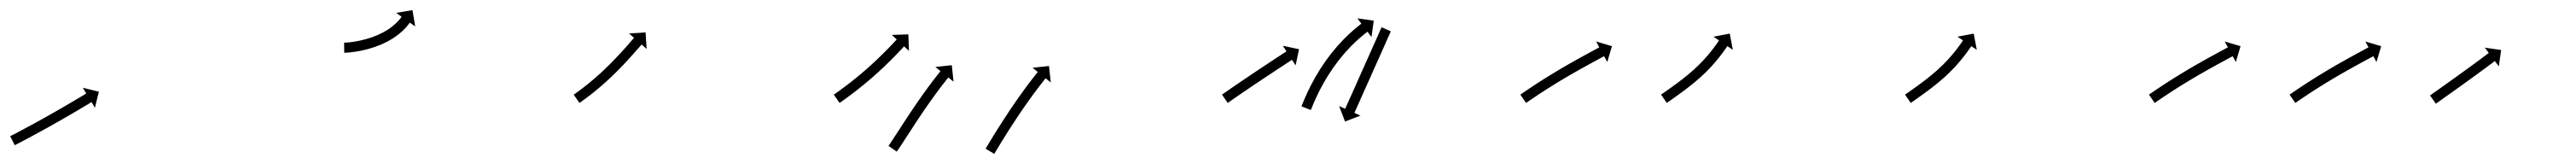

<svg xmlns="http://www.w3.org/2000/svg" viewBox="-42 -306 5111 325"><path d="M-20.2 -36.9C-20.7 -36.6 -21.2 -36.3 -21.8 -36.1L-12.7 -18.2C-12.2 -18.5 -11.6 -18.8 -11.1 -19.1L-11.1 -19.1L-11.1 -19.1C-9.5 -19.9 -7.9 -20.7 -6.3 -21.6L-6.3 -21.6L-6.2 -21.6C-3.7 -22.9 -1.2 -24.2 1.3 -25.5L1.3 -25.5L1.3 -25.5C4.6 -27.2 7.9 -29 11.2 -30.7L11.2 -30.7L11.2 -30.7C15.1 -32.8 19 -34.9 22.8 -36.9L22.9 -37L22.9 -37C27.2 -39.3 31.5 -41.6 35.8 -44L35.8 -44L35.8 -44C40.5 -46.5 45.1 -49.1 49.7 -51.6L49.7 -51.6L49.7 -51.6C54.4 -54.3 59.2 -56.9 63.9 -59.6L63.9 -59.6L63.9 -59.6C68.7 -62.3 73.4 -64.9 78.1 -67.6L78.1 -67.6L78.1 -67.6C82.7 -70.2 87.3 -72.9 91.8 -75.5L91.9 -75.5L91.9 -75.5C96.1 -78 100.4 -80.4 104.6 -82.9L104.6 -82.9L104.6 -82.9C108.4 -85.2 112.2 -87.4 116 -89.6L116.1 -89.7L116.1 -89.7C119.3 -91.6 122.5 -93.5 125.7 -95.4L125.7 -95.4L125.7 -95.4C128.1 -96.9 130.6 -98.3 133.1 -99.8C134.7 -100.8 136.2 -101.7 137.8 -102.7C138.4 -103 138.9 -103.4 139.5 -103.7L146.3 -92.4L154.1 -124.3L122.3 -132.1L129.1 -120.8C128.6 -120.5 128 -120.1 127.5 -119.8C125.9 -118.8 124.3 -117.9 122.8 -116.9C120.3 -115.5 117.9 -114 115.4 -112.5L115.4 -112.5L115.4 -112.5C112.2 -110.6 109 -108.8 105.9 -106.9L105.9 -106.9L105.9 -106.9C102.1 -104.6 98.3 -102.4 94.5 -100.2L94.5 -100.2L94.5 -100.2C90.3 -97.7 86.1 -95.3 81.8 -92.8L81.8 -92.8L81.9 -92.8C77.3 -90.2 72.8 -87.6 68.2 -85L68.2 -85L68.2 -85C63.5 -82.3 58.8 -79.7 54.1 -77L54.1 -77L54.1 -77C49.4 -74.4 44.7 -71.7 40 -69.1L40 -69.1L40 -69.1C35.4 -66.6 30.8 -64.1 26.2 -61.5L26.2 -61.5L26.3 -61.6C22 -59.2 17.7 -56.9 13.4 -54.6L13.4 -54.6L13.4 -54.6C9.5 -52.5 5.7 -50.4 1.8 -48.4L1.8 -48.4L1.8 -48.4C-1.4 -46.7 -4.7 -44.9 -8 -43.2L-7.9 -43.2L-7.9 -43.2C-10.4 -41.9 -12.9 -40.6 -15.4 -39.3L-15.4 -39.3L-15.4 -39.3C-17 -38.5 -18.6 -37.7 -20.2 -36.9L-20.2 -36.9Z M641.8 -221.5C641.4 -221.5 641 -221.5 640.7 -221.5L640.9 -201.5C641.3 -201.5 641.8 -201.5 642.2 -201.5C642.2 -201.5 642.2 -201.5 642.2 -201.5C642.3 -201.5 642.3 -201.5 642.3 -201.5C643.7 -201.6 645.2 -201.6 646.6 -201.7C646.6 -201.7 646.7 -201.7 646.7 -201.7C646.7 -201.7 646.8 -201.7 646.8 -201.7C649.2 -201.9 651.6 -202.1 654 -202.3C654 -202.3 654 -202.3 654 -202.4C654.1 -202.4 654.1 -202.4 654.1 -202.4C657.3 -202.7 660.5 -203.2 663.7 -203.6C663.7 -203.6 663.8 -203.6 663.8 -203.6C663.9 -203.6 663.9 -203.7 663.9 -203.7C667.7 -204.3 671.5 -205 675.3 -205.7C675.3 -205.7 675.4 -205.8 675.4 -205.8C675.5 -205.8 675.5 -205.8 675.5 -205.8C679.7 -206.7 683.9 -207.7 688.1 -208.8C688.1 -208.8 688.2 -208.8 688.2 -208.8C688.3 -208.9 688.3 -208.9 688.3 -208.9C692.7 -210.1 697.1 -211.5 701.4 -212.9C701.4 -212.9 701.5 -212.9 701.5 -213C701.6 -213 701.7 -213 701.7 -213C706 -214.6 710.4 -216.3 714.7 -218C714.7 -218 714.8 -218.1 714.8 -218.1C714.9 -218.1 714.9 -218.1 714.9 -218.1C719.1 -220 723.2 -222 727.3 -224.1C727.3 -224.1 727.4 -224.1 727.4 -224.1C727.5 -224.2 727.6 -224.2 727.6 -224.2C731.4 -226.3 735.1 -228.5 738.8 -230.8C738.8 -230.8 738.8 -230.9 738.9 -230.9C738.9 -230.9 739 -231 739 -231C742.3 -233.2 745.5 -235.5 748.6 -237.9C748.6 -237.9 748.7 -237.9 748.8 -238C748.8 -238 748.9 -238.1 748.9 -238.1C751.6 -240.3 754.2 -242.5 756.8 -244.9C756.8 -244.9 756.8 -244.9 756.9 -245C756.9 -245 757 -245.1 757 -245.1C759 -247.1 761 -249.1 763 -251.3C763 -251.3 763 -251.3 763.1 -251.4C763.1 -251.4 763.2 -251.4 763.2 -251.4C764.6 -253.1 766 -254.8 767.4 -256.5C767.4 -256.5 767.5 -256.5 767.5 -256.5C767.5 -256.6 767.5 -256.6 767.5 -256.6C768.4 -257.7 769.3 -258.8 770.1 -260C770.1 -260 770.1 -260 770.1 -260C770.1 -260 770.1 -260 770.1 -260C770.4 -260.4 770.7 -260.8 771 -261.2L781.7 -253.6L776.3 -285.9L744 -280.5L754.7 -272.8C754.4 -272.5 754.2 -272.1 753.9 -271.7C753.9 -271.7 753.9 -271.8 754 -271.8C754 -271.8 754 -271.8 754 -271.8C753.3 -270.8 752.5 -269.9 751.8 -268.9C751.8 -268.9 751.8 -268.9 751.8 -269C751.8 -269 751.9 -269 751.9 -269C750.7 -267.6 749.4 -266.1 748.2 -264.7C748.2 -264.7 748.2 -264.7 748.2 -264.8C748.3 -264.8 748.3 -264.8 748.3 -264.8C746.6 -263 744.8 -261.2 743 -259.4C743 -259.4 743.1 -259.5 743.1 -259.5C743.2 -259.6 743.2 -259.6 743.2 -259.6C741 -257.5 738.6 -255.5 736.2 -253.6C736.2 -253.6 736.3 -253.6 736.4 -253.7C736.4 -253.7 736.5 -253.8 736.5 -253.8C733.7 -251.6 730.8 -249.5 727.8 -247.6C727.8 -247.6 727.9 -247.6 728 -247.6C728 -247.7 728.1 -247.7 728.1 -247.7C724.8 -245.6 721.4 -243.6 717.9 -241.7C717.9 -241.7 718 -241.8 718 -241.8C718.1 -241.8 718.2 -241.9 718.2 -241.9C714.4 -239.9 710.6 -238.1 706.8 -236.4C706.8 -236.4 706.8 -236.4 706.9 -236.5C707 -236.5 707 -236.5 707 -236.5C703 -234.8 699 -233.3 694.9 -231.8C694.9 -231.8 695 -231.8 695 -231.9C695.1 -231.9 695.1 -231.9 695.1 -231.9C691.1 -230.5 687 -229.3 682.8 -228.1C682.8 -228.1 682.9 -228.1 682.9 -228.1C683 -228.2 683 -228.2 683 -228.2C679.1 -227.1 675.2 -226.2 671.2 -225.3C671.2 -225.3 671.3 -225.3 671.3 -225.3C671.3 -225.3 671.4 -225.4 671.4 -225.4C667.8 -224.6 664.3 -224 660.7 -223.4C660.7 -223.4 660.7 -223.4 660.7 -223.4C660.8 -223.4 660.8 -223.4 660.8 -223.4C657.8 -223 654.8 -222.6 651.8 -222.2C651.8 -222.2 651.9 -222.2 651.9 -222.2C652 -222.2 652 -222.2 652 -222.2C649.8 -222 647.6 -221.8 645.4 -221.7C645.4 -221.7 645.4 -221.7 645.4 -221.7C645.5 -221.7 645.5 -221.7 645.5 -221.7C644.2 -221.6 643 -221.6 641.7 -221.5C641.7 -221.5 641.7 -221.5 641.8 -221.5C641.8 -221.5 641.8 -221.5 641.8 -221.5Z M1097.6 -119.5C1097.1 -119.1 1096.6 -118.8 1096.1 -118.4L1107.6 -102C1108.1 -102.4 1108.6 -102.7 1109.1 -103.1L1109.1 -103.1L1109.1 -103.1C1110.5 -104.1 1112 -105.1 1113.4 -106.2L1113.4 -106.2L1113.4 -106.2C1115.7 -107.8 1117.9 -109.4 1120.1 -111C1120.1 -111 1120.1 -111 1120.1 -111C1120.1 -111 1120.1 -111.1 1120.1 -111.1C1123 -113.2 1125.8 -115.3 1128.6 -117.5C1128.6 -117.5 1128.6 -117.5 1128.6 -117.5C1128.6 -117.5 1128.7 -117.5 1128.7 -117.5C1132 -120.1 1135.3 -122.7 1138.5 -125.3C1138.5 -125.3 1138.6 -125.4 1138.6 -125.4C1138.6 -125.4 1138.6 -125.4 1138.6 -125.4C1142.2 -128.4 1145.8 -131.4 1149.4 -134.4C1149.4 -134.4 1149.4 -134.4 1149.4 -134.4C1149.5 -134.4 1149.5 -134.5 1149.5 -134.5C1153.3 -137.7 1157 -141.1 1160.8 -144.4C1160.8 -144.4 1160.8 -144.4 1160.8 -144.4C1160.8 -144.5 1160.8 -144.5 1160.8 -144.5C1164.7 -148 1168.5 -151.5 1172.3 -155.1C1172.3 -155.1 1172.3 -155.1 1172.3 -155.1C1172.3 -155.1 1172.3 -155.2 1172.3 -155.2C1176.1 -158.8 1179.8 -162.4 1183.5 -166.1C1183.5 -166.1 1183.5 -166.1 1183.5 -166.1C1183.5 -166.1 1183.5 -166.2 1183.5 -166.2C1187.1 -169.8 1190.7 -173.4 1194.2 -177.1C1194.2 -177.1 1194.2 -177.1 1194.2 -177.1C1194.2 -177.1 1194.2 -177.1 1194.2 -177.1C1197.5 -180.6 1200.8 -184.1 1204 -187.6L1204 -187.6L1204 -187.7C1207 -190.9 1209.9 -194.1 1212.8 -197.3L1212.8 -197.3L1212.8 -197.3C1215.2 -200.1 1217.7 -202.8 1220.1 -205.6L1220.1 -205.6L1220.1 -205.6C1222.1 -207.8 1224 -209.9 1225.9 -212.1C1227.1 -213.5 1228.3 -214.9 1229.6 -216.3C1230 -216.8 1230.4 -217.3 1230.9 -217.8L1240.8 -209.1L1238.7 -241.8L1205.9 -239.7L1215.8 -231C1215.4 -230.5 1215 -230 1214.5 -229.5C1213.3 -228.1 1212.1 -226.7 1210.8 -225.3C1208.9 -223.1 1207 -221 1205.1 -218.8L1205.2 -218.8L1205.2 -218.8C1202.7 -216.1 1200.3 -213.4 1197.9 -210.6L1197.9 -210.6L1197.9 -210.6C1195 -207.5 1192.2 -204.3 1189.3 -201.2L1189.3 -201.2L1189.3 -201.2C1186.1 -197.7 1182.9 -194.3 1179.7 -190.9C1179.7 -190.9 1179.7 -190.9 1179.7 -190.9C1179.7 -190.9 1179.7 -190.9 1179.7 -190.9C1176.3 -187.3 1172.8 -183.8 1169.3 -180.2C1169.3 -180.2 1169.3 -180.2 1169.3 -180.2C1169.4 -180.3 1169.4 -180.3 1169.4 -180.3C1165.8 -176.7 1162.1 -173.1 1158.4 -169.6C1158.4 -169.6 1158.5 -169.6 1158.5 -169.6C1158.5 -169.6 1158.5 -169.6 1158.5 -169.6C1154.8 -166.1 1151.1 -162.7 1147.4 -159.2C1147.4 -159.2 1147.4 -159.3 1147.4 -159.3C1147.4 -159.3 1147.4 -159.3 1147.4 -159.3C1143.8 -156 1140.1 -152.8 1136.4 -149.6C1136.4 -149.6 1136.4 -149.6 1136.4 -149.6C1136.4 -149.6 1136.5 -149.7 1136.5 -149.7C1133 -146.7 1129.5 -143.8 1125.9 -140.9C1125.9 -140.9 1125.9 -140.9 1126 -140.9C1126 -140.9 1126 -140.9 1126 -140.9C1122.8 -138.4 1119.6 -135.8 1116.4 -133.3C1116.4 -133.3 1116.4 -133.3 1116.4 -133.3C1116.4 -133.3 1116.4 -133.3 1116.4 -133.3C1113.7 -131.2 1110.9 -129.2 1108.2 -127.1C1108.2 -127.1 1108.2 -127.1 1108.2 -127.1C1108.2 -127.1 1108.2 -127.1 1108.2 -127.1C1106.1 -125.5 1103.9 -124 1101.7 -122.4L1101.8 -122.4L1101.8 -122.4C1100.4 -121.4 1099 -120.4 1097.6 -119.5L1097.6 -119.5Z M1613.7 -119.5C1613.2 -119.2 1612.6 -118.8 1612.1 -118.4L1623.6 -102C1624.1 -102.4 1624.6 -102.8 1625.1 -103.1L1625.1 -103.1L1625.1 -103.1C1626.6 -104.2 1628.1 -105.2 1629.6 -106.2L1629.6 -106.2L1629.6 -106.3C1631.9 -107.9 1634.1 -109.5 1636.4 -111.1L1636.4 -111.1L1636.4 -111.2C1639.3 -113.3 1642.3 -115.4 1645.2 -117.6C1645.2 -117.6 1645.2 -117.6 1645.2 -117.6C1645.2 -117.6 1645.2 -117.6 1645.2 -117.6C1648.6 -120.2 1652 -122.8 1655.4 -125.4C1655.4 -125.4 1655.4 -125.4 1655.4 -125.4C1655.4 -125.4 1655.5 -125.4 1655.5 -125.4C1659.2 -128.4 1663 -131.3 1666.7 -134.3C1666.7 -134.3 1666.7 -134.3 1666.7 -134.3C1666.7 -134.3 1666.7 -134.3 1666.7 -134.3C1670.7 -137.5 1674.6 -140.8 1678.5 -144C1678.5 -144 1678.6 -144 1678.6 -144.1C1678.6 -144.1 1678.6 -144.1 1678.6 -144.1C1682.6 -147.5 1686.6 -150.9 1690.6 -154.3C1690.6 -154.3 1690.6 -154.4 1690.6 -154.4C1690.6 -154.4 1690.6 -154.4 1690.6 -154.4C1694.6 -157.9 1698.5 -161.4 1702.4 -164.9C1702.4 -164.9 1702.4 -164.9 1702.4 -164.9C1702.4 -165 1702.4 -165 1702.4 -165C1706.2 -168.4 1709.9 -171.9 1713.6 -175.4C1713.6 -175.4 1713.6 -175.4 1713.6 -175.4C1713.6 -175.5 1713.6 -175.5 1713.6 -175.5C1717.1 -178.8 1720.5 -182.1 1723.9 -185.5C1723.9 -185.5 1723.9 -185.5 1723.9 -185.5C1723.9 -185.5 1723.9 -185.5 1723.9 -185.5C1727 -188.5 1730 -191.6 1733 -194.6L1733 -194.7L1733 -194.7C1735.6 -197.3 1738.1 -199.9 1740.6 -202.5L1740.6 -202.5L1740.6 -202.6C1742.6 -204.6 1744.5 -206.7 1746.5 -208.7L1746.5 -208.7L1746.5 -208.7C1747.7 -210.1 1749 -211.4 1750.2 -212.7C1750.7 -213.2 1751.1 -213.7 1751.5 -214.1L1761.2 -205.2L1760 -237.9L1727.3 -236.8L1736.9 -227.8C1736.5 -227.3 1736 -226.8 1735.6 -226.4C1734.4 -225 1733.1 -223.7 1731.9 -222.4L1731.9 -222.4L1731.9 -222.4C1730 -220.4 1728.1 -218.4 1726.1 -216.3L1726.1 -216.4L1726.2 -216.4C1723.7 -213.8 1721.2 -211.2 1718.7 -208.6L1718.7 -208.6L1718.7 -208.6C1715.7 -205.6 1712.8 -202.6 1709.8 -199.7C1709.8 -199.7 1709.8 -199.7 1709.8 -199.7C1709.8 -199.7 1709.8 -199.7 1709.8 -199.7C1706.5 -196.4 1703.1 -193.1 1699.7 -189.9C1699.7 -189.9 1699.8 -189.9 1699.8 -189.9C1699.8 -189.9 1699.8 -189.9 1699.8 -189.9C1696.2 -186.5 1692.5 -183.1 1688.8 -179.7C1688.8 -179.7 1688.9 -179.7 1688.9 -179.7C1688.9 -179.7 1688.9 -179.7 1688.9 -179.7C1685.1 -176.2 1681.2 -172.8 1677.4 -169.4C1677.4 -169.4 1677.4 -169.4 1677.4 -169.4C1677.4 -169.4 1677.4 -169.4 1677.4 -169.4C1673.5 -166 1669.6 -162.7 1665.7 -159.3C1665.7 -159.3 1665.7 -159.4 1665.7 -159.4C1665.7 -159.4 1665.7 -159.4 1665.7 -159.4C1661.9 -156.2 1658 -153 1654.2 -149.9C1654.2 -149.9 1654.2 -149.9 1654.2 -149.9C1654.2 -149.9 1654.2 -149.9 1654.2 -149.9C1650.5 -147 1646.9 -144.1 1643.2 -141.2C1643.2 -141.2 1643.2 -141.2 1643.2 -141.2C1643.2 -141.2 1643.2 -141.2 1643.2 -141.2C1639.9 -138.7 1636.5 -136.1 1633.2 -133.6C1633.2 -133.6 1633.2 -133.6 1633.2 -133.6C1633.2 -133.6 1633.2 -133.7 1633.2 -133.7C1630.4 -131.5 1627.5 -129.4 1624.6 -127.3L1624.7 -127.3L1624.7 -127.3C1622.4 -125.7 1620.2 -124.1 1618 -122.5L1618 -122.6L1618 -122.6C1616.6 -121.5 1615.1 -120.5 1613.7 -119.5L1613.7 -119.5ZM1721.6 -18.3C1721.2 -17.8 1720.9 -17.4 1720.6 -16.9L1737 -5.5C1737.3 -5.9 1737.7 -6.4 1738 -6.9L1738 -7L1738 -7C1739 -8.4 1740 -9.9 1741 -11.3L1741 -11.3L1741 -11.4C1742.6 -13.7 1744.1 -16 1745.7 -18.3L1745.7 -18.3L1745.7 -18.4C1747.7 -21.5 1749.8 -24.5 1751.8 -27.6L1751.8 -27.7L1751.8 -27.7C1754.2 -31.4 1756.6 -35.1 1759.1 -38.8C1761.8 -43 1764.5 -47.2 1767.3 -51.4L1767.3 -51.4L1767.3 -51.4C1770.2 -56 1773.2 -60.5 1776.1 -65L1776.1 -65L1776.1 -65C1779.2 -69.6 1782.3 -74.3 1785.5 -78.9L1785.5 -78.9L1785.5 -78.9C1788.6 -83.6 1791.8 -88.2 1795 -92.9L1795 -92.8L1795 -92.8C1798.1 -97.3 1801.2 -101.8 1804.4 -106.3L1804.4 -106.3L1804.4 -106.2C1807.4 -110.4 1810.4 -114.6 1813.4 -118.8L1813.4 -118.7L1813.4 -118.7C1816.1 -122.4 1818.9 -126.2 1821.7 -129.9L1821.7 -129.8L1821.6 -129.8C1824 -132.9 1826.4 -136.1 1828.8 -139.2L1828.8 -139.1L1828.8 -139.1C1830.6 -141.5 1832.5 -143.9 1834.4 -146.3L1834.4 -146.3L1834.4 -146.3C1835.6 -147.8 1836.8 -149.3 1838 -150.8L1838 -150.8L1838 -150.8C1838.5 -151.4 1838.9 -151.9 1839.3 -152.4L1849.6 -144.2L1846.2 -176.8L1813.6 -173.3L1823.8 -165C1823.4 -164.5 1822.9 -163.9 1822.5 -163.4L1822.5 -163.4L1822.5 -163.4C1821.2 -161.8 1820 -160.3 1818.7 -158.7L1818.7 -158.7L1818.7 -158.7C1816.8 -156.3 1814.9 -153.9 1813 -151.4L1813 -151.4L1813 -151.4C1810.5 -148.2 1808.1 -145.1 1805.7 -141.9L1805.7 -141.9L1805.7 -141.9C1802.9 -138.1 1800.1 -134.4 1797.3 -130.6L1797.3 -130.6L1797.3 -130.5C1794.2 -126.3 1791.1 -122.1 1788.1 -117.9L1788.1 -117.9L1788.1 -117.8C1784.9 -113.3 1781.7 -108.8 1778.5 -104.2L1778.5 -104.2L1778.5 -104.2C1775.3 -99.5 1772.1 -94.8 1768.9 -90.1L1768.9 -90.1L1768.9 -90.1C1765.7 -85.4 1762.6 -80.7 1759.5 -76L1759.5 -76L1759.5 -76C1756.5 -71.5 1753.5 -66.9 1750.5 -62.4L1750.5 -62.4L1750.5 -62.4C1747.8 -58.2 1745 -53.9 1742.3 -49.7C1739.9 -46 1737.5 -42.3 1735 -38.6L1735 -38.6L1735 -38.6C1733 -35.5 1731 -32.4 1729 -29.4L1729 -29.4L1729 -29.4C1727.5 -27.1 1726 -24.8 1724.4 -22.5L1724.4 -22.5L1724.5 -22.5C1723.5 -21.1 1722.5 -19.7 1721.6 -18.3L1721.6 -18.3ZM1914.3 -13.1C1914 -12.5 1913.6 -11.9 1913.3 -11.3L1930.4 -1.1C1930.8 -1.7 1931.1 -2.2 1931.5 -2.8C1932.4 -4.4 1933.4 -6.1 1934.4 -7.7L1934.4 -7.7L1934.4 -7.7C1935.9 -10.2 1937.5 -12.8 1939 -15.3L1939 -15.3L1939 -15.3C1941 -18.6 1943 -21.8 1945 -25.1L1945 -25.1L1945 -25.1C1947.4 -29 1949.8 -32.8 1952.2 -36.7L1952.2 -36.7L1952.2 -36.7C1954.9 -41 1957.6 -45.3 1960.3 -49.6L1960.3 -49.6L1960.3 -49.5C1963.3 -54.1 1966.2 -58.7 1969.2 -63.3L1969.2 -63.3L1969.2 -63.2C1972.3 -68 1975.4 -72.6 1978.5 -77.3L1978.5 -77.3L1978.5 -77.3C1981.7 -82 1984.8 -86.7 1988 -91.3L1988 -91.3L1988 -91.3C1991.1 -95.8 1994.3 -100.3 1997.5 -104.7L1997.5 -104.7L1997.4 -104.7C2000.4 -108.9 2003.4 -113.1 2006.5 -117.2L2006.5 -117.2L2006.4 -117.2C2009.2 -120.9 2011.9 -124.6 2014.7 -128.3L2014.7 -128.3L2014.7 -128.3C2017 -131.4 2019.4 -134.5 2021.8 -137.6L2021.8 -137.6L2021.8 -137.6C2023.6 -140 2025.5 -142.3 2027.4 -144.7L2027.4 -144.7L2027.4 -144.7C2028.6 -146.2 2029.8 -147.8 2031 -149.3L2031 -149.3L2031 -149.3C2031.4 -149.8 2031.9 -150.3 2032.3 -150.9L2042.6 -142.6L2039 -175.2L2006.4 -171.7L2016.7 -163.4C2016.3 -162.9 2015.8 -162.3 2015.4 -161.8L2015.4 -161.8L2015.4 -161.8C2014.1 -160.2 2012.9 -158.7 2011.7 -157.1L2011.7 -157.1L2011.7 -157.1C2009.8 -154.7 2007.9 -152.3 2006 -149.8L2006 -149.8L2006 -149.8C2003.5 -146.7 2001.1 -143.5 1998.7 -140.3L1998.7 -140.3L1998.7 -140.3C1995.9 -136.6 1993.1 -132.8 1990.3 -129L1990.3 -129L1990.3 -129C1987.2 -124.8 1984.2 -120.6 1981.2 -116.3L1981.2 -116.3L1981.1 -116.3C1977.9 -111.8 1974.8 -107.2 1971.6 -102.7L1971.6 -102.7L1971.6 -102.6C1968.3 -97.9 1965.1 -93.2 1961.9 -88.5L1961.9 -88.5L1961.9 -88.5C1958.7 -83.7 1955.6 -79 1952.5 -74.2L1952.5 -74.2L1952.5 -74.2C1949.4 -69.6 1946.5 -65 1943.5 -60.3L1943.5 -60.3L1943.5 -60.3C1940.7 -56 1938 -51.7 1935.2 -47.3L1935.2 -47.3L1935.2 -47.3C1932.8 -43.4 1930.4 -39.5 1928 -35.6L1928 -35.6L1928 -35.6C1925.9 -32.3 1923.9 -29 1921.9 -25.7L1921.9 -25.7L1921.9 -25.7C1920.3 -23.1 1918.8 -20.6 1917.3 -18L1917.3 -18L1917.3 -18C1916.3 -16.4 1915.3 -14.7 1914.3 -13.1Z M2383.6 -119.4C2383.1 -119.1 2382.6 -118.8 2382.2 -118.5L2393.6 -102C2394.1 -102.4 2394.5 -102.7 2395 -103C2396.3 -103.9 2397.7 -104.9 2399 -105.8C2401.1 -107.2 2403.2 -108.7 2405.2 -110.1C2407.9 -112 2410.6 -113.8 2413.3 -115.7C2416.5 -117.9 2419.7 -120.1 2422.9 -122.3L2422.9 -122.3L2422.9 -122.3C2426.5 -124.7 2430.1 -127.1 2433.7 -129.6L2433.7 -129.6L2433.7 -129.6C2437.5 -132.2 2441.3 -134.8 2445.2 -137.4L2445.2 -137.4L2445.2 -137.4C2449.1 -140 2453.1 -142.7 2457.1 -145.3L2457.1 -145.3L2457.1 -145.3C2461 -148 2465 -150.6 2469 -153.3C2472.8 -155.8 2476.7 -158.4 2480.6 -160.9C2484.2 -163.3 2487.8 -165.7 2491.4 -168.1C2494.6 -170.2 2497.8 -172.3 2501.1 -174.4C2503.8 -176.2 2506.5 -178 2509.3 -179.8C2511.4 -181.2 2513.5 -182.5 2515.6 -183.9C2516.9 -184.8 2518.3 -185.7 2519.6 -186.5C2520.1 -186.9 2520.6 -187.2 2521 -187.5L2528.3 -176.5L2535 -208.5L2502.9 -215.3L2510.1 -204.2C2509.6 -203.9 2509.1 -203.6 2508.7 -203.3C2507.3 -202.4 2506 -201.5 2504.6 -200.6C2502.5 -199.3 2500.4 -197.9 2498.3 -196.5C2495.6 -194.7 2492.8 -192.9 2490.1 -191.2C2486.9 -189 2483.6 -186.9 2480.4 -184.8C2476.8 -182.4 2473.2 -180 2469.5 -177.6C2465.7 -175.1 2461.8 -172.5 2457.9 -169.9C2453.9 -167.3 2449.9 -164.6 2446 -162L2446 -162L2446 -162C2442 -159.3 2438 -156.6 2434 -153.9L2434 -153.9L2434 -153.9C2430.1 -151.3 2426.3 -148.7 2422.4 -146.1L2422.4 -146.1L2422.4 -146.1C2418.8 -143.7 2415.2 -141.2 2411.7 -138.8L2411.7 -138.8L2411.6 -138.8C2408.4 -136.6 2405.2 -134.4 2402 -132.2C2399.3 -130.3 2396.6 -128.4 2393.9 -126.6C2391.8 -125.1 2389.7 -123.7 2387.6 -122.2C2386.3 -121.3 2384.9 -120.4 2383.6 -119.4ZM2716.3 -242.1C2716.6 -242.7 2716.8 -243.3 2717.1 -243.9L2698.8 -252C2698.6 -251.4 2698.3 -250.8 2698 -250.2C2697.3 -248.5 2696.5 -246.8 2695.7 -245.1C2694.6 -242.4 2693.4 -239.8 2692.2 -237.1C2690.6 -233.7 2689.1 -230.2 2687.6 -226.8C2685.7 -222.7 2683.9 -218.6 2682.1 -214.6C2680.1 -210 2678 -205.5 2676 -200.9C2673.8 -196 2671.6 -191.2 2669.5 -186.3C2667.2 -181.3 2665 -176.3 2662.7 -171.2C2660.5 -166.2 2658.2 -161.2 2656 -156.2C2653.8 -151.3 2651.6 -146.4 2649.5 -141.6C2647.4 -137 2645.4 -132.5 2643.4 -127.9C2641.5 -123.8 2639.7 -119.8 2637.9 -115.7C2636.4 -112.2 2634.8 -108.8 2633.3 -105.4C2632.1 -102.7 2630.9 -100 2629.7 -97.4C2629 -95.7 2628.2 -94 2627.4 -92.3C2627.2 -91.7 2626.9 -91 2626.6 -90.4L2614.6 -95.8L2626.3 -65.2L2656.9 -76.9L2644.9 -82.3C2645.1 -82.9 2645.4 -83.5 2645.7 -84.1C2646.5 -85.8 2647.2 -87.5 2648 -89.2C2649.2 -91.9 2650.4 -94.5 2651.5 -97.2C2653.1 -100.6 2654.6 -104.1 2656.2 -107.5C2658 -111.6 2659.8 -115.7 2661.6 -119.8C2663.7 -124.3 2665.7 -128.9 2667.7 -133.4C2669.9 -138.3 2672.1 -143.1 2674.3 -148C2676.5 -153 2678.7 -158.1 2681 -163.1C2683.2 -168.1 2685.5 -173.1 2687.7 -178.1C2689.9 -183 2692.1 -187.9 2694.3 -192.7C2696.3 -197.3 2698.3 -201.8 2700.4 -206.4C2702.2 -210.5 2704 -214.5 2705.8 -218.6C2707.4 -222.1 2708.9 -225.5 2710.4 -229C2711.6 -231.6 2712.8 -234.3 2714 -236.9C2714.8 -238.6 2715.5 -240.3 2716.3 -242.1ZM2540.7 -97.2C2540.4 -96.6 2540.2 -95.9 2539.9 -95.2L2558.5 -88C2558.8 -88.6 2559.1 -89.3 2559.3 -90L2559.3 -90L2559.3 -90C2560.1 -91.8 2560.8 -93.7 2561.6 -95.6C2561.6 -95.6 2561.6 -95.6 2561.6 -95.6C2561.6 -95.6 2561.6 -95.6 2561.6 -95.6C2562.8 -98.5 2564 -101.4 2565.2 -104.3C2565.2 -104.3 2565.2 -104.3 2565.2 -104.3C2565.2 -104.3 2565.2 -104.2 2565.2 -104.2C2566.9 -108 2568.6 -111.7 2570.3 -115.5C2570.3 -115.5 2570.3 -115.5 2570.3 -115.4C2570.3 -115.4 2570.3 -115.4 2570.3 -115.4C2572.4 -119.8 2574.5 -124.1 2576.7 -128.5C2576.7 -128.5 2576.7 -128.5 2576.7 -128.4C2576.7 -128.4 2576.7 -128.4 2576.7 -128.4C2579.2 -133.2 2581.8 -138 2584.5 -142.7C2584.5 -142.7 2584.5 -142.7 2584.4 -142.7C2584.4 -142.7 2584.4 -142.6 2584.4 -142.6C2587.3 -147.7 2590.4 -152.7 2593.4 -157.7C2593.4 -157.7 2593.4 -157.6 2593.4 -157.6C2593.4 -157.6 2593.4 -157.5 2593.4 -157.5C2596.6 -162.6 2600 -167.7 2603.4 -172.6C2603.4 -172.6 2603.4 -172.6 2603.4 -172.6C2603.4 -172.5 2603.4 -172.5 2603.4 -172.5C2606.9 -177.4 2610.5 -182.3 2614.2 -187.1C2614.2 -187.1 2614.2 -187.1 2614.2 -187.1C2614.2 -187 2614.1 -187 2614.1 -187C2617.8 -191.6 2621.6 -196.2 2625.5 -200.7C2625.5 -200.7 2625.4 -200.7 2625.4 -200.6C2625.4 -200.6 2625.4 -200.6 2625.4 -200.6C2629 -204.7 2632.8 -208.8 2636.7 -212.8C2636.7 -212.8 2636.6 -212.8 2636.6 -212.8C2636.6 -212.8 2636.5 -212.7 2636.5 -212.7C2640 -216.3 2643.6 -219.8 2647.2 -223.3C2647.2 -223.3 2647.2 -223.2 2647.2 -223.2C2647.2 -223.2 2647.1 -223.2 2647.1 -223.2C2650.3 -226 2653.4 -228.9 2656.6 -231.7C2656.6 -231.7 2656.6 -231.7 2656.6 -231.6C2656.5 -231.6 2656.5 -231.6 2656.5 -231.6C2659 -233.7 2661.6 -235.8 2664.1 -237.9C2664.1 -237.9 2664.1 -237.9 2664.1 -237.9C2664.1 -237.9 2664 -237.9 2664 -237.9C2665.7 -239.2 2667.4 -240.5 2669 -241.8C2669 -241.8 2669 -241.8 2669 -241.8C2669 -241.8 2669 -241.8 2669 -241.8C2669.6 -242.2 2670.2 -242.7 2670.8 -243.1L2678.8 -232.6L2683.2 -265.1L2650.8 -269.6L2658.7 -259.1C2658.1 -258.6 2657.5 -258.1 2656.9 -257.7C2656.9 -257.7 2656.9 -257.6 2656.8 -257.6C2656.8 -257.6 2656.8 -257.6 2656.8 -257.6C2655.1 -256.3 2653.3 -254.9 2651.6 -253.5C2651.6 -253.5 2651.6 -253.5 2651.5 -253.5C2651.5 -253.5 2651.5 -253.4 2651.5 -253.4C2648.8 -251.3 2646.2 -249.1 2643.6 -246.8C2643.6 -246.8 2643.5 -246.8 2643.5 -246.8C2643.5 -246.8 2643.5 -246.8 2643.5 -246.8C2640.1 -243.8 2636.8 -240.9 2633.6 -237.9C2633.6 -237.9 2633.5 -237.8 2633.5 -237.8C2633.5 -237.8 2633.5 -237.8 2633.5 -237.8C2629.7 -234.2 2626 -230.5 2622.3 -226.8C2622.3 -226.8 2622.3 -226.7 2622.2 -226.7C2622.2 -226.7 2622.2 -226.6 2622.2 -226.6C2618.2 -222.4 2614.3 -218.2 2610.4 -213.9C2610.4 -213.9 2610.4 -213.8 2610.3 -213.8C2610.3 -213.8 2610.3 -213.7 2610.3 -213.7C2606.3 -209 2602.4 -204.3 2598.5 -199.5C2598.5 -199.5 2598.5 -199.5 2598.5 -199.4C2598.4 -199.4 2598.4 -199.4 2598.4 -199.4C2594.6 -194.4 2590.8 -189.3 2587.1 -184.2C2587.1 -184.2 2587.1 -184.1 2587.1 -184.1C2587 -184.1 2587 -184 2587 -184C2583.4 -178.9 2579.9 -173.6 2576.5 -168.4C2576.5 -168.4 2576.5 -168.3 2576.5 -168.3C2576.5 -168.3 2576.5 -168.2 2576.5 -168.2C2573.3 -163.1 2570.1 -157.9 2567.1 -152.7C2567.1 -152.7 2567.1 -152.6 2567.1 -152.6C2567 -152.6 2567 -152.5 2567 -152.5C2564.3 -147.6 2561.6 -142.7 2559 -137.7C2559 -137.7 2558.9 -137.6 2558.9 -137.6C2558.9 -137.6 2558.9 -137.6 2558.9 -137.6C2556.6 -133.1 2554.4 -128.5 2552.2 -124C2552.2 -124 2552.2 -124 2552.2 -124C2552.2 -123.9 2552.2 -123.9 2552.2 -123.9C2550.4 -120.1 2548.6 -116.2 2546.9 -112.3C2546.9 -112.3 2546.9 -112.3 2546.9 -112.3C2546.9 -112.2 2546.9 -112.2 2546.9 -112.2C2545.6 -109.2 2544.3 -106.2 2543.1 -103.2C2543.1 -103.2 2543.1 -103.2 2543.1 -103.2C2543 -103.1 2543 -103.1 2543 -103.1C2542.3 -101.2 2541.5 -99.2 2540.7 -97.3L2540.7 -97.3Z M2975.8 -119.6C2975.2 -119.2 2974.7 -118.8 2974.1 -118.4L2985.5 -102C2986.1 -102.4 2986.7 -102.8 2987.2 -103.2L2987.2 -103.2L2987.2 -103.2C2988.8 -104.3 2990.4 -105.4 2992 -106.5L2992 -106.5L2992 -106.5C2994.4 -108.2 2996.9 -109.8 2999.4 -111.5L2999.4 -111.5L2999.4 -111.5C3002.6 -113.7 3005.8 -115.8 3009.1 -118L3009 -118L3009 -118C3012.9 -120.5 3016.7 -123 3020.6 -125.5L3020.6 -125.5L3020.5 -125.5C3024.9 -128.3 3029.2 -131 3033.5 -133.7L3033.5 -133.7L3033.5 -133.7C3038.1 -136.6 3042.8 -139.5 3047.5 -142.4L3047.4 -142.4L3047.4 -142.3C3052.3 -145.3 3057.1 -148.2 3062 -151.1L3061.9 -151L3061.9 -151C3066.8 -153.9 3071.7 -156.7 3076.5 -159.6L3076.5 -159.5L3076.5 -159.5C3081.2 -162.2 3086 -164.9 3090.7 -167.6L3090.7 -167.6L3090.7 -167.6C3095.1 -170.1 3099.6 -172.5 3104 -175L3104 -175L3104 -175C3107.9 -177.1 3111.9 -179.3 3115.9 -181.5L3115.9 -181.5L3115.9 -181.5C3119.2 -183.3 3122.6 -185.1 3125.9 -186.9C3128.5 -188.3 3131 -189.7 3133.6 -191.1C3135.2 -191.9 3136.9 -192.8 3138.5 -193.7C3139.1 -194 3139.6 -194.3 3140.2 -194.7L3146.5 -183.1L3155.8 -214.5L3124.4 -223.8L3130.7 -212.2C3130.1 -211.9 3129.5 -211.6 3129 -211.3C3127.3 -210.4 3125.7 -209.5 3124.1 -208.7C3121.5 -207.3 3118.9 -205.9 3116.4 -204.5C3113 -202.7 3109.7 -200.9 3106.3 -199L3106.3 -199L3106.3 -199C3102.3 -196.9 3098.3 -194.7 3094.4 -192.5L3094.3 -192.5L3094.3 -192.5C3089.9 -190 3085.4 -187.5 3080.9 -185L3080.9 -185L3080.9 -185C3076.1 -182.3 3071.3 -179.6 3066.6 -176.9L3066.6 -176.9L3066.5 -176.9C3061.6 -174 3056.7 -171.2 3051.8 -168.3L3051.8 -168.3L3051.8 -168.3C3046.8 -165.3 3042 -162.4 3037.1 -159.4L3037.1 -159.4L3037 -159.4C3032.3 -156.5 3027.6 -153.6 3022.9 -150.7L3022.9 -150.7L3022.9 -150.7C3018.5 -147.9 3014.1 -145.1 3009.7 -142.3L3009.7 -142.3L3009.7 -142.3C3005.8 -139.8 3001.9 -137.2 2998 -134.7L2998 -134.7L2998 -134.6C2994.7 -132.5 2991.5 -130.3 2988.2 -128.1L2988.2 -128.1L2988.2 -128.1C2985.7 -126.4 2983.2 -124.7 2980.7 -123L2980.6 -122.9L2980.6 -122.9C2979 -121.8 2977.4 -120.7 2975.8 -119.6L2975.8 -119.6Z M3254.8 -119.6C3254.2 -119.2 3253.7 -118.8 3253.2 -118.5L3264.6 -102C3265.1 -102.4 3265.7 -102.8 3266.2 -103.2C3267.7 -104.2 3269.2 -105.3 3270.8 -106.3L3270.8 -106.3L3270.8 -106.3C3273.1 -108 3275.4 -109.6 3277.8 -111.3L3277.8 -111.3L3277.8 -111.3C3280.8 -113.4 3283.8 -115.5 3286.8 -117.7L3286.8 -117.7L3286.8 -117.7C3290.3 -120.2 3293.8 -122.8 3297.2 -125.3C3297.2 -125.3 3297.2 -125.3 3297.3 -125.3C3297.3 -125.3 3297.3 -125.3 3297.3 -125.3C3301.1 -128.2 3304.8 -131 3308.6 -133.9C3308.6 -133.9 3308.6 -133.9 3308.6 -133.9C3308.6 -134 3308.6 -134 3308.6 -134C3312.5 -137 3316.4 -140.1 3320.3 -143.3C3320.3 -143.3 3320.3 -143.3 3320.3 -143.3C3320.3 -143.4 3320.4 -143.4 3320.4 -143.4C3324.2 -146.6 3328 -149.9 3331.8 -153.3C3331.8 -153.3 3331.8 -153.3 3331.8 -153.3C3331.9 -153.3 3331.9 -153.4 3331.9 -153.4C3335.6 -156.7 3339.2 -160.2 3342.8 -163.6C3342.8 -163.6 3342.8 -163.7 3342.8 -163.7C3342.9 -163.7 3342.9 -163.8 3342.9 -163.8C3346.3 -167.2 3349.6 -170.6 3352.9 -174.1C3352.9 -174.1 3352.9 -174.1 3352.9 -174.2C3353 -174.2 3353 -174.2 3353 -174.2C3356 -177.6 3359 -180.9 3361.9 -184.4C3361.9 -184.4 3361.9 -184.4 3362 -184.4C3362 -184.4 3362 -184.5 3362 -184.5C3364.6 -187.6 3367.1 -190.7 3369.7 -193.9C3369.7 -193.9 3369.7 -193.9 3369.7 -193.9C3369.7 -193.9 3369.7 -194 3369.7 -194C3371.8 -196.7 3373.9 -199.4 3376 -202.2C3376 -202.2 3376 -202.2 3376 -202.2C3376 -202.3 3376 -202.3 3376 -202.3C3377.6 -204.4 3379.2 -206.6 3380.7 -208.8C3380.7 -208.8 3380.7 -208.8 3380.7 -208.8C3380.7 -208.8 3380.7 -208.8 3380.7 -208.8C3381.7 -210.2 3382.7 -211.7 3383.7 -213.1L3383.7 -213.1L3383.7 -213.1C3384.1 -213.6 3384.4 -214.1 3384.7 -214.6L3395.6 -207.2L3389.5 -239.4L3357.3 -233.3L3368.2 -225.9C3367.9 -225.4 3367.5 -224.9 3367.2 -224.4L3367.2 -224.4L3367.2 -224.4C3366.3 -223 3365.3 -221.7 3364.4 -220.3C3364.4 -220.3 3364.4 -220.3 3364.4 -220.3C3364.4 -220.3 3364.4 -220.3 3364.4 -220.3C3362.9 -218.2 3361.4 -216.1 3359.9 -214.1C3359.9 -214.1 3359.9 -214.1 3359.9 -214.1C3359.9 -214.1 3359.9 -214.1 3359.9 -214.1C3357.9 -211.5 3355.9 -208.8 3353.9 -206.2C3353.9 -206.2 3353.9 -206.2 3353.9 -206.2C3354 -206.3 3354 -206.3 3354 -206.3C3351.6 -203.2 3349.1 -200.2 3346.6 -197.2C3346.6 -197.2 3346.6 -197.3 3346.7 -197.3C3346.7 -197.3 3346.7 -197.4 3346.7 -197.4C3343.9 -194.1 3341.1 -190.9 3338.2 -187.7C3338.2 -187.7 3338.2 -187.7 3338.2 -187.7C3338.3 -187.8 3338.3 -187.8 3338.3 -187.8C3335.1 -184.4 3332 -181.1 3328.7 -177.9C3328.7 -177.9 3328.7 -177.9 3328.8 -177.9C3328.8 -177.9 3328.8 -178 3328.8 -178C3325.4 -174.6 3321.9 -171.4 3318.4 -168.1C3318.4 -168.1 3318.4 -168.1 3318.4 -168.2C3318.5 -168.2 3318.5 -168.2 3318.5 -168.2C3314.9 -165 3311.2 -161.8 3307.5 -158.7C3307.5 -158.7 3307.5 -158.7 3307.5 -158.7C3307.5 -158.7 3307.6 -158.8 3307.6 -158.8C3303.8 -155.7 3300.1 -152.7 3296.3 -149.7C3296.3 -149.7 3296.3 -149.7 3296.3 -149.7C3296.3 -149.7 3296.4 -149.7 3296.4 -149.7C3292.7 -146.9 3289 -144.1 3285.3 -141.4C3285.3 -141.4 3285.3 -141.4 3285.3 -141.4C3285.4 -141.4 3285.4 -141.4 3285.4 -141.4C3282 -138.9 3278.5 -136.4 3275.1 -133.9L3275.1 -133.9L3275.1 -133.9C3272.2 -131.8 3269.2 -129.7 3266.3 -127.6L3266.3 -127.6L3266.3 -127.6C3263.9 -126 3261.6 -124.4 3259.3 -122.7L3259.3 -122.7L3259.3 -122.7C3257.8 -121.7 3256.3 -120.6 3254.8 -119.6Z M3738.8 -119.6C3738.2 -119.2 3737.7 -118.8 3737.2 -118.5L3748.6 -102C3749.1 -102.4 3749.7 -102.8 3750.2 -103.2C3751.7 -104.2 3753.2 -105.3 3754.8 -106.3L3754.8 -106.3L3754.8 -106.3C3757.1 -108 3759.4 -109.6 3761.8 -111.3L3761.8 -111.3L3761.8 -111.3C3764.8 -113.4 3767.8 -115.5 3770.8 -117.7L3770.8 -117.7L3770.8 -117.7C3774.3 -120.2 3777.8 -122.8 3781.2 -125.3C3781.2 -125.3 3781.2 -125.3 3781.3 -125.3C3781.3 -125.3 3781.3 -125.3 3781.3 -125.3C3785.1 -128.2 3788.8 -131 3792.6 -133.9C3792.6 -133.9 3792.6 -133.9 3792.6 -133.9C3792.6 -134 3792.6 -134 3792.6 -134C3796.5 -137 3800.4 -140.1 3804.3 -143.3C3804.3 -143.3 3804.3 -143.3 3804.3 -143.3C3804.3 -143.4 3804.4 -143.4 3804.4 -143.4C3808.2 -146.6 3812 -149.9 3815.8 -153.3C3815.8 -153.3 3815.8 -153.3 3815.8 -153.3C3815.9 -153.3 3815.9 -153.4 3815.9 -153.4C3819.6 -156.7 3823.2 -160.2 3826.8 -163.6C3826.8 -163.6 3826.8 -163.7 3826.8 -163.7C3826.9 -163.7 3826.9 -163.8 3826.9 -163.8C3830.3 -167.2 3833.6 -170.6 3836.9 -174.1C3836.9 -174.1 3836.9 -174.1 3836.9 -174.2C3837 -174.2 3837 -174.2 3837 -174.2C3840 -177.6 3843 -180.9 3845.9 -184.4C3845.9 -184.4 3845.9 -184.4 3846 -184.4C3846 -184.4 3846 -184.5 3846 -184.5C3848.6 -187.6 3851.1 -190.7 3853.7 -193.9C3853.7 -193.9 3853.7 -193.9 3853.7 -193.9C3853.7 -193.9 3853.7 -194 3853.7 -194C3855.8 -196.7 3857.9 -199.4 3860 -202.2C3860 -202.2 3860 -202.2 3860 -202.2C3860 -202.3 3860 -202.3 3860 -202.3C3861.6 -204.4 3863.2 -206.6 3864.7 -208.8C3864.7 -208.8 3864.7 -208.8 3864.7 -208.8C3864.7 -208.8 3864.7 -208.8 3864.7 -208.8C3865.7 -210.2 3866.7 -211.7 3867.7 -213.1L3867.7 -213.1L3867.7 -213.1C3868.1 -213.6 3868.4 -214.1 3868.7 -214.6L3879.6 -207.2L3873.5 -239.4L3841.3 -233.3L3852.2 -225.9C3851.9 -225.4 3851.5 -224.9 3851.2 -224.4L3851.2 -224.4L3851.2 -224.4C3850.3 -223 3849.3 -221.7 3848.4 -220.3C3848.4 -220.3 3848.4 -220.3 3848.4 -220.3C3848.4 -220.3 3848.4 -220.3 3848.4 -220.3C3846.9 -218.2 3845.4 -216.1 3843.9 -214.1C3843.9 -214.1 3843.9 -214.1 3843.9 -214.1C3843.9 -214.1 3843.9 -214.1 3843.9 -214.1C3841.9 -211.5 3839.9 -208.8 3837.9 -206.2C3837.9 -206.2 3837.9 -206.2 3837.9 -206.2C3838 -206.3 3838 -206.3 3838 -206.3C3835.6 -203.2 3833.1 -200.2 3830.6 -197.2C3830.6 -197.2 3830.6 -197.3 3830.7 -197.3C3830.7 -197.3 3830.7 -197.4 3830.7 -197.4C3827.9 -194.1 3825.1 -190.9 3822.2 -187.7C3822.2 -187.7 3822.2 -187.7 3822.2 -187.7C3822.3 -187.8 3822.3 -187.8 3822.3 -187.8C3819.1 -184.4 3816 -181.1 3812.7 -177.9C3812.7 -177.9 3812.7 -177.9 3812.8 -177.9C3812.8 -177.9 3812.8 -178 3812.8 -178C3809.4 -174.6 3805.9 -171.4 3802.4 -168.1C3802.4 -168.1 3802.4 -168.1 3802.4 -168.2C3802.5 -168.2 3802.5 -168.2 3802.5 -168.2C3798.9 -165 3795.2 -161.8 3791.5 -158.7C3791.5 -158.7 3791.5 -158.7 3791.5 -158.7C3791.5 -158.7 3791.6 -158.8 3791.6 -158.8C3787.8 -155.7 3784.1 -152.7 3780.3 -149.7C3780.3 -149.7 3780.3 -149.7 3780.3 -149.7C3780.3 -149.7 3780.4 -149.7 3780.4 -149.7C3776.7 -146.9 3773 -144.1 3769.3 -141.4C3769.3 -141.4 3769.3 -141.4 3769.3 -141.4C3769.4 -141.4 3769.4 -141.4 3769.4 -141.4C3766 -138.9 3762.5 -136.4 3759.1 -133.9L3759.1 -133.9L3759.1 -133.9C3756.2 -131.8 3753.2 -129.7 3750.3 -127.6L3750.3 -127.6L3750.3 -127.6C3747.9 -126 3745.6 -124.4 3743.3 -122.7L3743.3 -122.7L3743.3 -122.7C3741.8 -121.7 3740.3 -120.6 3738.8 -119.6Z M4222.8 -119.6C4222.2 -119.2 4221.7 -118.8 4221.1 -118.4L4232.5 -102C4233.1 -102.4 4233.7 -102.8 4234.2 -103.2L4234.2 -103.2L4234.2 -103.2C4235.8 -104.3 4237.4 -105.4 4239 -106.5L4239 -106.5L4239 -106.5C4241.4 -108.2 4243.9 -109.8 4246.4 -111.5L4246.4 -111.5L4246.4 -111.5C4249.6 -113.7 4252.8 -115.8 4256.1 -118L4256 -118L4256 -118C4259.9 -120.5 4263.7 -123 4267.6 -125.5L4267.6 -125.5L4267.5 -125.5C4271.9 -128.3 4276.2 -131 4280.5 -133.7L4280.5 -133.7L4280.5 -133.7C4285.1 -136.6 4289.8 -139.5 4294.5 -142.4L4294.4 -142.4L4294.4 -142.3C4299.3 -145.3 4304.1 -148.2 4309 -151.1L4308.9 -151L4308.9 -151C4313.8 -153.9 4318.7 -156.7 4323.5 -159.6L4323.5 -159.5L4323.5 -159.5C4328.2 -162.2 4333 -164.9 4337.7 -167.6L4337.7 -167.6L4337.7 -167.6C4342.1 -170.1 4346.6 -172.5 4351 -175L4351 -175L4351 -175C4354.9 -177.1 4358.9 -179.3 4362.9 -181.5L4362.9 -181.5L4362.9 -181.5C4366.2 -183.3 4369.6 -185.1 4372.9 -186.9C4375.5 -188.3 4378 -189.7 4380.6 -191.1C4382.2 -191.9 4383.9 -192.8 4385.5 -193.7C4386.1 -194 4386.6 -194.3 4387.2 -194.7L4393.5 -183.1L4402.8 -214.5L4371.4 -223.8L4377.7 -212.2C4377.1 -211.9 4376.5 -211.6 4376 -211.3C4374.3 -210.4 4372.7 -209.5 4371.1 -208.7C4368.5 -207.3 4365.9 -205.9 4363.4 -204.5C4360 -202.7 4356.7 -200.9 4353.3 -199L4353.3 -199L4353.3 -199C4349.3 -196.9 4345.3 -194.7 4341.4 -192.5L4341.3 -192.5L4341.3 -192.5C4336.9 -190 4332.4 -187.5 4327.9 -185L4327.9 -185L4327.9 -185C4323.1 -182.3 4318.3 -179.6 4313.6 -176.9L4313.6 -176.9L4313.5 -176.9C4308.6 -174 4303.7 -171.2 4298.8 -168.3L4298.8 -168.3L4298.8 -168.3C4293.8 -165.3 4289 -162.4 4284.1 -159.4L4284.1 -159.4L4284 -159.4C4279.3 -156.5 4274.6 -153.6 4269.9 -150.7L4269.9 -150.7L4269.9 -150.7C4265.5 -147.9 4261.1 -145.1 4256.7 -142.3L4256.7 -142.3L4256.7 -142.3C4252.8 -139.8 4248.9 -137.2 4245 -134.7L4245 -134.7L4245 -134.6C4241.7 -132.5 4238.5 -130.3 4235.2 -128.1L4235.2 -128.1L4235.2 -128.1C4232.7 -126.4 4230.2 -124.7 4227.7 -123L4227.6 -122.9L4227.6 -122.9C4226 -121.8 4224.4 -120.7 4222.8 -119.6L4222.8 -119.6Z M4501.8 -119.6C4501.2 -119.2 4500.7 -118.8 4500.1 -118.4L4511.5 -102C4512.1 -102.4 4512.7 -102.8 4513.2 -103.2L4513.2 -103.2L4513.2 -103.2C4514.8 -104.3 4516.4 -105.4 4518 -106.5L4518 -106.5L4518 -106.5C4520.4 -108.2 4522.9 -109.8 4525.4 -111.5L4525.4 -111.5L4525.4 -111.5C4528.6 -113.7 4531.8 -115.8 4535.1 -118L4535 -118L4535 -118C4538.9 -120.5 4542.7 -123 4546.6 -125.5L4546.6 -125.5L4546.5 -125.5C4550.9 -128.3 4555.2 -131 4559.5 -133.7L4559.5 -133.7L4559.5 -133.7C4564.1 -136.6 4568.8 -139.5 4573.5 -142.4L4573.4 -142.4L4573.4 -142.3C4578.3 -145.3 4583.1 -148.2 4588 -151.1L4587.9 -151L4587.9 -151C4592.8 -153.9 4597.7 -156.7 4602.5 -159.6L4602.5 -159.5L4602.5 -159.5C4607.2 -162.2 4612 -164.9 4616.7 -167.6L4616.7 -167.6L4616.7 -167.6C4621.1 -170.1 4625.6 -172.5 4630 -175L4630 -175L4630 -175C4633.9 -177.1 4637.9 -179.3 4641.9 -181.5L4641.9 -181.5L4641.9 -181.5C4645.2 -183.3 4648.6 -185.1 4651.9 -186.9C4654.5 -188.3 4657 -189.7 4659.6 -191.1C4661.2 -191.9 4662.9 -192.8 4664.5 -193.7C4665.1 -194 4665.6 -194.3 4666.2 -194.7L4672.5 -183.1L4681.8 -214.5L4650.4 -223.8L4656.7 -212.2C4656.1 -211.9 4655.5 -211.6 4655 -211.3C4653.3 -210.4 4651.7 -209.5 4650.1 -208.7C4647.5 -207.3 4644.9 -205.9 4642.4 -204.5C4639 -202.7 4635.7 -200.9 4632.3 -199L4632.3 -199L4632.3 -199C4628.3 -196.9 4624.3 -194.7 4620.4 -192.5L4620.3 -192.5L4620.3 -192.5C4615.9 -190 4611.4 -187.5 4606.9 -185L4606.9 -185L4606.9 -185C4602.1 -182.3 4597.3 -179.6 4592.6 -176.9L4592.6 -176.9L4592.5 -176.9C4587.6 -174 4582.7 -171.2 4577.8 -168.3L4577.8 -168.3L4577.8 -168.3C4572.8 -165.3 4568 -162.4 4563.1 -159.4L4563.1 -159.4L4563 -159.4C4558.3 -156.5 4553.6 -153.6 4548.9 -150.7L4548.9 -150.7L4548.9 -150.7C4544.5 -147.9 4540.1 -145.1 4535.7 -142.3L4535.7 -142.3L4535.7 -142.3C4531.8 -139.8 4527.9 -137.2 4524 -134.7L4524 -134.7L4524 -134.6C4520.7 -132.5 4517.5 -130.3 4514.2 -128.1L4514.2 -128.1L4514.2 -128.1C4511.7 -126.4 4509.2 -124.7 4506.7 -123L4506.6 -122.9L4506.6 -122.9C4505 -121.8 4503.4 -120.7 4501.8 -119.6L4501.8 -119.6Z M4780.1 -117.8C4779.6 -117.5 4779.2 -117.1 4778.7 -116.8L4790.3 -100.5C4790.8 -100.8 4791.2 -101.2 4791.7 -101.5C4792.9 -102.4 4794.2 -103.3 4795.4 -104.1C4797.4 -105.5 4799.3 -106.9 4801.3 -108.3C4803.8 -110.1 4806.3 -111.9 4808.8 -113.7C4811.8 -115.8 4814.8 -117.9 4817.8 -120C4821.1 -122.4 4824.4 -124.7 4827.7 -127.1C4831.3 -129.6 4834.8 -132.1 4838.4 -134.7C4842 -137.3 4845.6 -139.9 4849.3 -142.5C4852.9 -145.1 4856.6 -147.8 4860.2 -150.4L4860.2 -150.4L4860.2 -150.4C4863.7 -152.9 4867.2 -155.5 4870.7 -158L4870.7 -158L4870.7 -158C4874 -160.4 4877.3 -162.8 4880.5 -165.2L4880.5 -165.2L4880.5 -165.2C4883.5 -167.3 4886.4 -169.5 4889.3 -171.6L4889.3 -171.6L4889.3 -171.6C4891.8 -173.5 4894.2 -175.3 4896.7 -177.1C4898.6 -178.5 4900.5 -179.9 4902.4 -181.3C4903.6 -182.3 4904.8 -183.2 4906 -184.1C4906.4 -184.4 4906.9 -184.7 4907.3 -185L4915.2 -174.5L4919.8 -206.9L4887.4 -211.6L4895.3 -201C4894.9 -200.7 4894.4 -200.4 4894 -200.1C4892.8 -199.2 4891.6 -198.3 4890.4 -197.4C4888.5 -196 4886.6 -194.6 4884.7 -193.2C4882.3 -191.4 4879.9 -189.5 4877.4 -187.7L4877.4 -187.7L4877.4 -187.7C4874.5 -185.6 4871.6 -183.5 4868.7 -181.3L4868.7 -181.3L4868.7 -181.3C4865.5 -178.9 4862.2 -176.6 4858.9 -174.2L4858.9 -174.2L4858.9 -174.2C4855.5 -171.7 4852 -169.1 4848.5 -166.6L4848.5 -166.6L4848.5 -166.6C4844.9 -164 4841.2 -161.4 4837.6 -158.8C4834 -156.1 4830.3 -153.5 4826.7 -150.9C4823.2 -148.4 4819.7 -145.9 4816.1 -143.4C4812.8 -141 4809.5 -138.7 4806.2 -136.3C4803.2 -134.2 4800.2 -132.1 4797.3 -130C4794.7 -128.2 4792.2 -126.4 4789.7 -124.6C4787.7 -123.2 4785.8 -121.8 4783.8 -120.5C4782.6 -119.6 4781.3 -118.7 4780.1 -117.8Z"/></svg>

Font: FRB American Cursive Just Arrows Ultra
Style: Bold Italic
Weight: 1000
Italic angle: -25°
Version: Version 2.0;Modular Font Editor K font №1